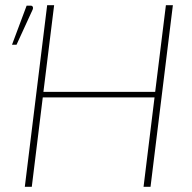

<svg xmlns="http://www.w3.org/2000/svg" viewBox="-20 -723 744 743"><path d="M26.5 0ZM562.5 0H535.5L578 -346H145.5L103 0H76L162.5 -703H189.5L148 -367.5H580.5L622 -703H649ZM26.5 -550 83 -701H99.5Q105 -701 107 -696Q109 -691 105.5 -684L44 -550Z"/></svg>

Font: Lato Thin
Style: Italic
Weight: 200
Italic angle: -7°
Designer: Lukasz Dziedzic
Foundry: tyPoland Lukasz Dziedzic
Version: Version 2.007; 2014-02-27